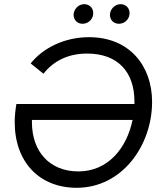

<svg xmlns="http://www.w3.org/2000/svg" viewBox="-20 -886 769 914"><path d="M620 -391H58C53 -361 50 -332 50 -305C50 -113 169 8 345 8C562 8 704 -194 704 -401C704 -573 596 -709 404 -709C286 -709 184 -657 126 -584L187 -535C234 -595 303 -631 395 -631C540 -631 620 -544 620 -403ZM369 -773C395 -771 419 -789 423 -815C428 -841 411 -864 385 -866C359 -868 336 -849 331 -823C327 -797 343 -775 369 -773ZM542 -773C568 -771 592 -789 596 -815C601 -841 584 -864 558 -866C532 -868 509 -849 504 -823C500 -797 516 -775 542 -773ZM132 -304V-315H611C584 -183 496 -70 353 -70C216 -70 132 -165 132 -304Z"/></svg>

Font: Fixel Display
Style: Italic
Weight: 400
Italic angle: -10°
Designer: AlfaBravo + MacPaw
Foundry: Kyrylo Tkachov, Marchela Mozhyna, Serhii Makarenko, Maria Weinstein, Zakhar Kryvoshyya
Version: Version 1.210;Glyphs 3.2 (3217)